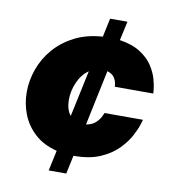

<svg xmlns="http://www.w3.org/2000/svg" viewBox="-81 -695 780 861"><g transform="rotate(10 309.0 -265.0)"><path d="M198 94 218 1Q157 -14 117.5 -50Q78 -86 59 -134Q40 -182 40 -235Q40 -288 58.5 -340Q77 -392 114 -435Q151 -478 205.5 -506Q260 -534 333 -539L351 -624H430L411 -537Q469 -528 505.5 -504.5Q542 -481 561.5 -451Q581 -421 589 -392.5Q597 -364 598.5 -345.5Q600 -327 600 -327H425Q425 -327 423.5 -340Q422 -353 412.5 -368Q403 -383 380 -390L327 -138Q356 -143 371.5 -158.5Q387 -174 393.5 -188.5Q400 -203 400 -203H575Q575 -203 568.5 -181.5Q562 -160 545.5 -128.5Q529 -97 498 -65Q467 -33 418 -11.5Q369 10 298 10H296L278 94ZM232 -235Q232 -214 237 -195.5Q242 -177 253 -164L298 -375Q266 -353 249 -313.5Q232 -274 232 -235Z"/></g></svg>

Font: Be Vietnam Pro Black
Style: Italic
Weight: 900
Italic angle: -12°
Designer: Lam Bao, Tony Le, Vietanh Nguyen
Foundry: Yellow Type Foundry
Version: Version 1.002; ttfautohint (v1.8.3)